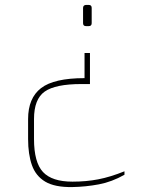

<svg xmlns="http://www.w3.org/2000/svg" viewBox="-20 -551 572 779"><path d="M345 -336V-210H310Q205 -210 161.5 -179.5Q118 -149 118 -68V13Q118 108 154.5 147Q191 186 274 186Q330 186 379 176.5Q428 167 485 144V158Q434 187 381 197Q328 207 273 208Q202 209 163.5 186Q125 163 109.5 119Q94 75 94 13V-68Q94 -153 146.5 -193.5Q199 -234 323 -234V-336ZM340 -531Q352 -531 352 -519V-457Q352 -445 340 -445H329Q317 -445 317 -457V-519Q317 -525 320.5 -528Q324 -531 329 -531Z"/></svg>

Font: Exo Thin Thin
Style: Regular
Weight: 250
Version: Version 2.000